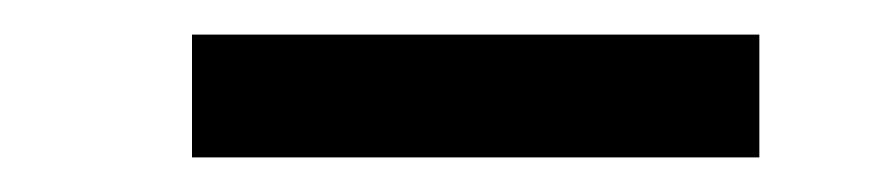

<svg xmlns="http://www.w3.org/2000/svg" viewBox="-20 -693 513 111"><path d="M91 -602H419V-673H91Z"/></svg>

Font: SpinnyJost Regular
Style: Regular
Weight: 400
Version: Version 3.710